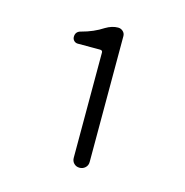

<svg xmlns="http://www.w3.org/2000/svg" viewBox="-74 -948 548 570"><g transform="rotate(15 200.5 -663.0)"><path d="M194.3 -471.7V-794.9Q194.3 -801.8 186.5 -801.8H118.2Q111.3 -801.8 106.4 -806.6Q101.6 -811.5 101.6 -818.4Q101.6 -835 118.2 -838.9Q155.3 -848.6 183.6 -867.2Q203.1 -878.9 221.7 -878.9Q230.5 -878.9 236.8 -873Q243.2 -867.2 243.2 -858.4V-471.7Q243.2 -460.9 235.8 -454.1Q228.5 -447.3 218.3 -447.3Q208 -447.3 201.2 -454.1Q194.3 -460.9 194.3 -471.7Z"/></g></svg>

Font: Gen Jyuu Gothic Light
Style: Regular
Weight: 200
Designer: [Source Han Sans]
Ryoko NISHIZUKA  (kana & ideographs); Paul D. Hunt (Latin, Greek & Cyrillic); Wenlong ZHANG  (bopomofo
Version: Version 1.002.20150607